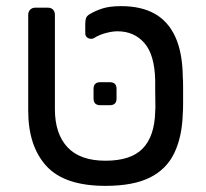

<svg xmlns="http://www.w3.org/2000/svg" viewBox="-20 -596 671 626"><path d="M324 10Q190 10 131 -55Q72 -120 72 -235V-548Q72 -558 78.5 -564.5Q85 -571 95 -571H136Q147 -571 153 -564.5Q159 -558 159 -548V-240Q159 -160 200 -116Q241 -72 324 -72Q407 -72 445.5 -112Q484 -152 486 -232Q487 -242 486.5 -262.5Q486 -283 486 -304Q486 -325 486 -335Q484 -418 450.5 -456Q417 -494 363 -494Q346 -494 324 -488Q302 -482 287 -472Q278 -467 268 -471.5Q258 -476 258 -487V-518Q258 -528 260 -535.5Q262 -543 271 -549Q291 -561 314.5 -568.5Q338 -576 375 -576Q440 -576 484 -551.5Q528 -527 551.5 -476Q575 -425 576 -345Q577 -335 577 -311Q577 -287 577 -262Q577 -237 576 -227Q574 -151 548.5 -97.5Q523 -44 468.5 -17Q414 10 324 10ZM307 -253Q285 -253 285 -275V-306Q285 -328 307 -328H338Q360 -328 360 -306V-275Q360 -253 338 -253Z"/></svg>

Font: RubikRegular
Style: Regular
Weight: 400
Designer: Hubert and Fischer
Foundry: Hubert and Fischer
Version: Version 2.300;gftools[0.9.30]